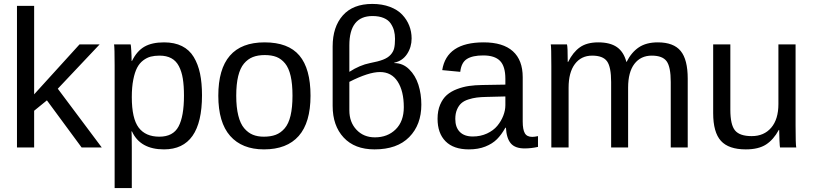

<svg xmlns="http://www.w3.org/2000/svg" viewBox="-20 -755 4162 983"><path d="M501 0H397.9L220.2 -241.2L154.8 -188V0H66.9V-725.1H154.8V-272L387.2 -527.8H490.2L275.9 -300.8Z M1014.2 -267.1Q1014.2 9.8 819.8 9.8Q697.8 9.8 655.8 -82H652.8Q654.8 -78.1 654.8 1V208H566.9V-419.9Q566.9 -510.7 564 -527.8H648.9Q650.4 -524.9 652.1 -496.3Q653.8 -467.8 653.8 -442.9H655.8Q680.7 -493.7 719.2 -515.9Q757.8 -538.1 819.8 -538.1Q873.5 -538.1 911.6 -519Q949.7 -500 971.9 -463.1Q994.1 -426.3 1004.2 -378.2Q1014.2 -330.1 1014.2 -267.1ZM921.9 -265.1Q921.9 -315.9 916 -352.3Q910.2 -388.7 896 -416Q881.8 -443.4 857.2 -456.8Q832.5 -470.2 796.9 -470.2Q771.5 -470.2 751.7 -465.1Q731.9 -460 713.1 -445.8Q694.3 -431.6 682.1 -408.4Q669.9 -385.3 662.4 -347.2Q654.8 -309.1 654.8 -257.8Q654.8 -148.4 689.9 -101.8Q725.1 -55.2 795.9 -55.2Q866.2 -55.2 894 -107.2Q921.9 -159.2 921.9 -265.1Z M1569.8 -265.1Q1569.8 -127.4 1509.3 -58.8Q1448.7 9.8 1331.5 9.8Q1219.2 9.8 1158.4 -59.1Q1097.7 -127.9 1097.7 -265.1Q1097.7 -538.1 1334.5 -538.1Q1456.1 -538.1 1512.9 -470.7Q1569.8 -403.3 1569.8 -265.1ZM1477.5 -265.1Q1477.5 -325.2 1468 -366.2Q1458.5 -407.2 1439.5 -430.4Q1420.4 -453.6 1395.5 -463.4Q1370.6 -473.1 1335.4 -473.1Q1300.3 -473.1 1274.4 -462.9Q1248.5 -452.6 1229 -429.4Q1209.5 -406.2 1199.5 -365.2Q1189.5 -324.2 1189.5 -265.1Q1189.5 -205.6 1200 -163.6Q1210.4 -121.6 1230.2 -98.4Q1250 -75.2 1274.4 -65.2Q1298.8 -55.2 1330.6 -55.2Q1366.2 -55.2 1391.8 -64.9Q1417.5 -74.7 1437.5 -97.9Q1457.5 -121.1 1467.5 -162.8Q1477.5 -204.6 1477.5 -265.1Z M1998.5 -434.1V-432.1Q2042.5 -432.1 2074.7 -400.4Q2106.9 -368.7 2122.1 -321.3Q2137.2 -273.9 2137.2 -219.2Q2137.2 -116.2 2075.2 -53.2Q2013.2 9.8 1897.5 9.8Q1795.9 9.8 1739.5 -50.8Q1683.1 -111.3 1683.1 -212.9V-517.1Q1683.1 -617.2 1735.1 -676Q1787.1 -734.9 1886.2 -734.9Q1936.5 -734.9 1976.1 -720Q2015.6 -705.1 2039.3 -679.9Q2063 -654.8 2075.2 -623.8Q2087.4 -592.8 2087.4 -558.1Q2087.4 -513.7 2064 -478.3Q2040.5 -442.9 1998.5 -434.1ZM1768.6 -335.9V-189.9Q1768.6 -129.4 1805.2 -90.6Q1841.8 -51.8 1899.4 -51.8Q1964.4 -51.8 2005.9 -92.8Q2047.4 -133.8 2047.4 -206.1Q2047.4 -288.6 2015.9 -337.4Q1984.4 -386.2 1925.3 -386.2Q1867.2 -386.2 1768.6 -335.9ZM1768.6 -522.9V-387.2Q1822.3 -421.9 1874.5 -432.1Q1916 -439.9 1940.9 -449.5Q1965.8 -459 1979.7 -474.4Q1993.7 -489.7 1998 -508.1Q2002.4 -526.4 2002.4 -556.2Q2002.4 -579.1 1997.3 -598.1Q1992.2 -617.2 1980.2 -635Q1968.3 -652.8 1944.6 -662.8Q1920.9 -672.9 1887.2 -672.9Q1768.6 -672.9 1768.6 -522.9Z M2380.4 9.8Q2302.2 9.8 2261.2 -31.5Q2220.2 -72.8 2220.2 -147Q2220.2 -188 2233.4 -219Q2246.6 -250 2267.8 -268.6Q2289.1 -287.1 2319.8 -298.8Q2350.6 -310.5 2381.3 -314.9Q2412.1 -319.3 2449.2 -319.8L2567.4 -321.8V-351.1Q2567.4 -415.5 2540 -443.4Q2512.7 -471.2 2454.1 -471.2Q2399.4 -471.2 2370.6 -453.1Q2341.8 -435.1 2336.4 -387.2L2244.1 -396Q2266.6 -538.1 2456.1 -538.1Q2555.2 -538.1 2605.7 -492.7Q2656.2 -447.3 2656.2 -359.9V-132.8Q2656.2 -91.8 2667 -73Q2677.7 -54.2 2705.1 -54.2Q2716.8 -54.2 2734.4 -58.1V-2.9Q2699.2 4.9 2666 4.9Q2617.2 4.9 2595.2 -21Q2573.2 -46.9 2570.3 -101.1H2567.4Q2547.4 -65.4 2524.2 -42.2Q2501 -19 2464.6 -4.6Q2428.2 9.8 2380.4 9.8ZM2400.4 -56.2Q2440.4 -56.2 2473.4 -71.5Q2506.3 -86.9 2526.1 -110.8Q2545.9 -134.8 2556.6 -162.4Q2567.4 -189.9 2567.4 -216.8V-261.2L2471.2 -258.8Q2442.4 -258.3 2421.1 -255.6Q2399.9 -252.9 2377.9 -245.8Q2356 -238.8 2342.3 -226.8Q2328.6 -214.8 2319.8 -194.3Q2311 -173.8 2311 -146Q2311 -103 2334.2 -79.6Q2357.4 -56.2 2400.4 -56.2Z M3195.8 0H3108.9V-335Q3108.9 -412.1 3087.9 -441.2Q3066.9 -470.2 3011.7 -470.2Q2955.6 -470.2 2923.3 -427.2Q2891.1 -384.3 2891.1 -306.2V0H2802.7V-416Q2802.7 -516.1 2799.8 -527.8H2882.8Q2886.7 -516.1 2886.7 -438H2888.7Q2913.6 -487.8 2949 -512.9Q2984.4 -538.1 3043 -538.1Q3103.5 -538.1 3138.4 -513.9Q3173.3 -489.7 3187 -438H3188Q3212.4 -486.8 3250.5 -512.5Q3288.6 -538.1 3347.7 -538.1Q3428.7 -538.1 3464.8 -494.1Q3501 -450.2 3501 -352.1V0H3414.1V-335Q3414.1 -412.1 3393.1 -441.2Q3372.1 -470.2 3316.9 -470.2Q3260.3 -470.2 3228 -428Q3195.8 -385.7 3195.8 -306.2Z M3631.3 -527.8H3719.2V-192.9Q3719.2 -116.2 3743.2 -87.2Q3767.1 -58.1 3828.6 -58.1Q3891.6 -58.1 3928.5 -101.3Q3965.3 -144.5 3965.3 -222.2V-527.8H4053.2V-112.8Q4053.2 -15.6 4056.6 0H3973.6Q3972.2 -4.4 3970.7 -36.9Q3969.2 -69.3 3969.2 -89.8H3967.3Q3940.4 -40 3901.9 -15.1Q3863.3 9.8 3798.3 9.8Q3710.4 9.8 3670.9 -33.9Q3631.3 -77.6 3631.3 -175.8Z"/></svg>

Font: Libra Sans Modern
Style: Regular
Weight: 400
Foundry: Stefan Peev, Context Ltd
Version: Version 1.000